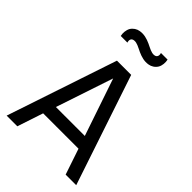

<svg xmlns="http://www.w3.org/2000/svg" viewBox="-279 -1110 1232 1232"><g transform="rotate(45 336.5 -494.5)"><path d="M237.5 -879.2C231.3 -896.9 234.4 -917.7 259.4 -919.8C283.3 -921.9 306.2 -907.3 337.5 -892.7C367.7 -879.2 399 -869.8 433.3 -876C454.2 -879.2 476 -892.7 488.5 -913.5C500 -933.3 502.1 -961.5 496.9 -984.4H436.5C442.7 -967.7 439.6 -945.8 414.6 -943.8C390.6 -941.7 367.7 -956.3 336.5 -970.8C306.2 -984.4 275 -993.8 240.6 -987.5C219.8 -984.4 197.9 -970.8 185.4 -950C174 -929.2 171.9 -902.1 177.1 -879.2ZM556.2 0H652.1L401 -750H271.9L20.8 0H117.7L176 -176H496.9ZM205.2 -262.5 335.4 -652.1 467.7 -262.5Z"/></g></svg>

Font: Manrope3 Medium
Style: Regular
Weight: 500
Width: 4
Designer: Mikhail Sharanda
Foundry: Mikhail Sharanda
Version: Version 3.000;PS 003.000;hotconv 1.0.88;makeotf.lib2.5.64775